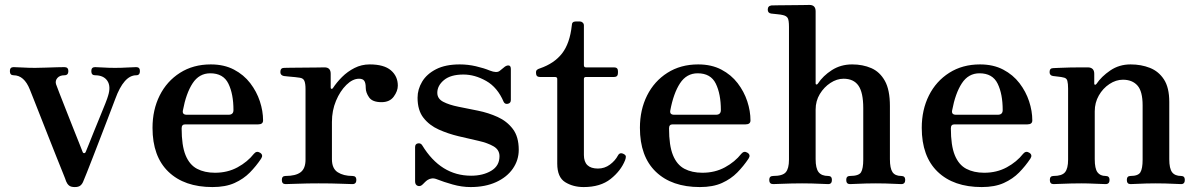

<svg xmlns="http://www.w3.org/2000/svg" viewBox="-20 -746 4851 778"><path d="M283 12Q267 12 259.5 5.5Q252 -1 248 -11Q246 -18 235 -45Q224 -72 208.5 -111Q193 -150 176 -193Q159 -236 143.5 -275.5Q128 -315 116.5 -344Q105 -373 101 -383Q78 -441 35 -441Q20 -441 20 -458Q20 -474 35 -474Q46 -474 71 -472.5Q96 -471 122 -471Q140 -471 165 -472Q190 -473 212 -473.5Q234 -474 241 -474Q257 -474 257 -458Q257 -441 241 -441Q222 -441 212.5 -430Q203 -419 207 -405Q210 -397 221 -368Q232 -339 247.5 -300.5Q263 -262 277.5 -224.5Q292 -187 303 -160.5Q314 -134 315 -130Q317 -125 321.5 -125.5Q326 -126 328 -132Q331 -139 340 -161.5Q349 -184 361 -214Q373 -244 385.5 -274Q398 -304 407 -327Q416 -350 418 -358Q430 -396 415 -418.5Q400 -441 365 -441Q350 -441 350 -458Q350 -474 365 -474Q376 -474 398 -472.5Q420 -471 446 -471Q472 -471 496.5 -472.5Q521 -474 532 -474Q547 -474 547 -458Q547 -441 532 -441Q482 -441 447 -345Q445 -340 436 -316Q427 -292 413.5 -257Q400 -222 385 -183Q370 -144 356 -108Q342 -72 331.5 -45.5Q321 -19 317 -10Q313 0 305.5 6Q298 12 283 12Z M841 12Q727 12 662.5 -50Q598 -112 598 -228Q598 -301 627 -359Q656 -417 709.5 -451Q763 -485 834 -485Q888 -485 928 -464Q968 -443 994 -409Q1020 -375 1033 -335.5Q1046 -296 1046 -258Q1046 -242 1026 -242H730Q716 -242 716 -226Q716 -156 732 -117Q748 -78 778.5 -62Q809 -46 851 -46Q902 -46 942.5 -68Q983 -90 1009 -123Q1020 -136 1034 -127Q1048 -118 1038 -103Q1018 -73 992.5 -47Q967 -21 930.5 -4.5Q894 12 841 12ZM737 -281H906Q926 -281 926 -300Q926 -365 905.5 -407Q885 -449 832 -449Q787 -449 760.5 -408.5Q734 -368 721 -298Q718 -281 737 -281Z M1137 0Q1122 0 1122 -17Q1122 -33 1137 -33Q1178 -33 1198 -48Q1218 -63 1218 -99V-385Q1218 -407 1213.5 -418Q1209 -429 1195 -431Q1190 -432 1176 -433.5Q1162 -435 1148.5 -436Q1135 -437 1130 -438Q1116 -441 1116 -454Q1116 -471 1131 -471Q1134 -471 1157.5 -471.5Q1181 -472 1210.5 -472Q1240 -472 1264.5 -472.5Q1289 -473 1295 -473Q1320 -473 1320 -447V-391Q1320 -387 1323 -386Q1326 -385 1329 -389Q1344 -412 1366 -434Q1388 -456 1416.5 -470.5Q1445 -485 1478 -485Q1536 -485 1564 -461Q1592 -437 1592 -399Q1592 -377 1575.5 -354.5Q1559 -332 1526 -332Q1489 -332 1475.5 -351.5Q1462 -371 1462 -390Q1462 -410 1456 -418.5Q1450 -427 1435 -427Q1409 -427 1383.5 -402Q1358 -377 1341.5 -337.5Q1325 -298 1325 -252V-101Q1325 -63 1348.5 -48Q1372 -33 1408 -33Q1424 -33 1424 -17Q1424 0 1408 0Q1398 0 1361.5 -1.5Q1325 -3 1271 -3Q1225 -3 1186.5 -1.5Q1148 0 1137 0Z M1887 12Q1851 12 1814 1.5Q1777 -9 1752 -19Q1740 -24 1730.5 -23Q1721 -22 1713 -17Q1707 -13 1702.5 -8.5Q1698 -4 1693 1Q1683 11 1672.5 7Q1662 3 1662 -11V-150Q1662 -163 1673.5 -165Q1685 -167 1691 -157Q1766 -34 1889 -34Q1937 -34 1970.5 -54Q2004 -74 2004 -113Q2004 -139 1980 -153Q1956 -167 1918 -175.5Q1880 -184 1838 -194Q1796 -204 1758 -221Q1720 -238 1696 -268.5Q1672 -299 1672 -350Q1672 -384 1690.5 -415Q1709 -446 1747 -465.5Q1785 -485 1843 -485Q1876 -485 1908.5 -477.5Q1941 -470 1965 -460Q1993 -449 2005 -459Q2010 -463 2015.5 -467.5Q2021 -472 2026 -476Q2035 -482 2042.5 -480.5Q2050 -479 2050 -466V-341Q2050 -328 2038 -325.5Q2026 -323 2021 -333Q1996 -392 1950 -418Q1904 -444 1858 -444Q1806 -444 1779 -421.5Q1752 -399 1752 -370Q1752 -346 1776 -333.5Q1800 -321 1837.5 -313.5Q1875 -306 1917 -297.5Q1959 -289 1996.5 -272Q2034 -255 2058 -223.5Q2082 -192 2082 -139Q2082 -97 2058 -62.5Q2034 -28 1990 -8Q1946 12 1887 12Z M2345 12Q2302 12 2270 -8Q2238 -28 2238 -83V-426Q2238 -434 2229 -434H2168Q2152 -434 2152 -450V-453Q2152 -460 2156.5 -463.5Q2161 -467 2168 -469Q2226 -489 2257.5 -529.5Q2289 -570 2297 -643Q2297 -659 2313 -659H2330Q2336 -659 2341 -654.5Q2346 -650 2346 -643V-482Q2346 -473 2354 -473H2468Q2484 -473 2484 -458V-450Q2484 -434 2468 -434H2354Q2346 -434 2346 -426V-118Q2346 -63 2403 -63Q2430 -63 2451.5 -79Q2473 -95 2484 -116Q2492 -131 2509 -121Q2516 -117 2516 -111Q2516 -105 2513 -97Q2496 -54 2454.5 -21Q2413 12 2345 12Z M2816 12Q2702 12 2637.5 -50Q2573 -112 2573 -228Q2573 -301 2602 -359Q2631 -417 2684.5 -451Q2738 -485 2809 -485Q2863 -485 2903 -464Q2943 -443 2969 -409Q2995 -375 3008 -335.5Q3021 -296 3021 -258Q3021 -242 3001 -242H2705Q2691 -242 2691 -226Q2691 -156 2707 -117Q2723 -78 2753.5 -62Q2784 -46 2826 -46Q2877 -46 2917.5 -68Q2958 -90 2984 -123Q2995 -136 3009 -127Q3023 -118 3013 -103Q2993 -73 2967.5 -47Q2942 -21 2905.5 -4.5Q2869 12 2816 12ZM2712 -281H2881Q2901 -281 2901 -300Q2901 -365 2880.5 -407Q2860 -449 2807 -449Q2762 -449 2735.5 -408.5Q2709 -368 2696 -298Q2693 -281 2712 -281Z M3113 0Q3097 0 3097 -17Q3097 -33 3113 -33Q3151 -33 3164 -48Q3177 -63 3177 -99V-637Q3177 -665 3171.5 -673.5Q3166 -682 3152 -685Q3145 -687 3128.5 -688.5Q3112 -690 3105 -691Q3091 -693 3091 -707Q3091 -722 3106 -724Q3109 -724 3131 -724.5Q3153 -725 3180.5 -725Q3208 -725 3231 -725.5Q3254 -726 3260 -726Q3285 -726 3285 -700V-408Q3285 -404 3288 -403.5Q3291 -403 3294 -407Q3315 -439 3351 -462Q3387 -485 3433 -485Q3476 -485 3510.5 -470Q3545 -455 3565.5 -418.5Q3586 -382 3586 -316V-101Q3586 -64 3596.5 -48.5Q3607 -33 3632 -33Q3648 -33 3648 -17Q3648 0 3632 0Q3625 0 3607 -1Q3589 -2 3568 -2.5Q3547 -3 3529 -3Q3512 -3 3490 -2.5Q3468 -2 3450 -1Q3432 0 3424 0Q3409 0 3409 -17Q3409 -33 3424 -33Q3460 -33 3469 -48Q3478 -63 3478 -99V-308Q3478 -371 3458.5 -399Q3439 -427 3398 -427Q3371 -427 3345 -410Q3319 -393 3302 -365Q3285 -337 3285 -302V-101Q3285 -64 3297 -48.5Q3309 -33 3336 -33Q3351 -33 3351 -17Q3351 0 3336 0Q3329 0 3310 -1Q3291 -2 3269.5 -2.5Q3248 -3 3230 -3Q3213 -3 3188 -2.5Q3163 -2 3141.5 -1Q3120 0 3113 0Z M3958 12Q3844 12 3779.5 -50Q3715 -112 3715 -228Q3715 -301 3744 -359Q3773 -417 3826.5 -451Q3880 -485 3951 -485Q4005 -485 4045 -464Q4085 -443 4111 -409Q4137 -375 4150 -335.5Q4163 -296 4163 -258Q4163 -242 4143 -242H3847Q3833 -242 3833 -226Q3833 -156 3849 -117Q3865 -78 3895.5 -62Q3926 -46 3968 -46Q4019 -46 4059.5 -68Q4100 -90 4126 -123Q4137 -136 4151 -127Q4165 -118 4155 -103Q4135 -73 4109.5 -47Q4084 -21 4047.5 -4.5Q4011 12 3958 12ZM3854 -281H4023Q4043 -281 4043 -300Q4043 -365 4022.5 -407Q4002 -449 3949 -449Q3904 -449 3877.5 -408.5Q3851 -368 3838 -298Q3835 -281 3854 -281Z M4249 0Q4234 0 4234 -17Q4234 -33 4249 -33Q4283 -33 4295.5 -48Q4308 -63 4308 -99V-387Q4308 -407 4305 -418.5Q4302 -430 4289 -432Q4282 -434 4268 -435.5Q4254 -437 4247 -438Q4233 -440 4233 -454Q4233 -470 4248 -470Q4251 -470 4271 -471Q4291 -472 4316 -472.5Q4341 -473 4362 -473Q4383 -473 4389 -473Q4414 -472 4414 -447V-407Q4414 -403 4417 -402.5Q4420 -402 4423 -406Q4443 -436 4479 -460.5Q4515 -485 4561 -485Q4604 -485 4639.5 -471Q4675 -457 4696.5 -424Q4718 -391 4718 -333V-101Q4718 -63 4729.5 -48Q4741 -33 4766 -33Q4781 -33 4781 -17Q4781 0 4766 0Q4759 0 4741 -1Q4723 -2 4702 -2.5Q4681 -3 4663 -3Q4646 -3 4625 -2.5Q4604 -2 4586.5 -1Q4569 0 4561 0Q4546 0 4546 -17Q4546 -33 4561 -33Q4592 -33 4601 -48Q4610 -63 4610 -99V-319Q4610 -376 4589 -399.5Q4568 -423 4530 -423Q4502 -423 4475.5 -405.5Q4449 -388 4432.5 -359Q4416 -330 4416 -295V-101Q4416 -63 4427 -48Q4438 -33 4460 -33Q4476 -33 4476 -17Q4476 0 4460 0Q4449 0 4418.5 -1.5Q4388 -3 4362 -3Q4345 -3 4321 -2.5Q4297 -2 4277 -1Q4257 0 4249 0Z"/></svg>

Font: Zen Old Mincho Black
Style: Regular
Weight: 900
Designer: Yoshimichi Ohira
Foundry: Positype
Version: Version 1.001